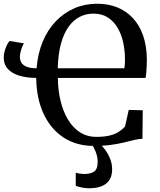

<svg xmlns="http://www.w3.org/2000/svg" viewBox="-20 -771 858 1029"><path d="M745 -180 743.5 -27Q721.5 -26.5 697.8 -20.5Q674 -14.5 644 -7.2Q614 0 574.5 5.5Q535 11 482.5 11Q389.5 11 320.8 -34Q252 -79 213.8 -160.8Q175.5 -242.5 174 -353.5Q124 -353.5 84.5 -365.2Q45 -377 22.5 -401Q0 -425 0 -462Q0 -481.5 5.8 -500.5Q11.5 -519.5 19 -533.5Q26.5 -547.5 32.5 -551.5L108.5 -538.5Q104 -533 98.8 -519.8Q93.5 -506.5 90 -491.8Q86.5 -477 86.5 -467.5Q86.5 -451.5 93.5 -437.5Q100.5 -423.5 120 -414.5Q139.5 -405.5 176 -405Q182.5 -484.5 209.2 -548.5Q236 -612.5 279.8 -657.8Q323.5 -703 379.5 -727Q435.5 -751 500.5 -751Q560 -751 608.5 -731.5Q657 -712 692.2 -674Q727.5 -636 746.8 -581Q766 -526 767 -455.5Q767 -436.5 766.2 -417.5Q765.5 -398.5 764 -382Q762.5 -365.5 760 -353.5H290Q290.5 -289 304.2 -231.8Q318 -174.5 344 -130.8Q370 -87 408.2 -62.2Q446.5 -37.5 497 -37.5Q541.5 -37.5 571 -45.5Q600.5 -53.5 619 -66.2Q637.5 -79 650 -92.5L670 -182ZM289.5 -405H646.5Q648 -413.5 648.8 -423.2Q649.5 -433 649.8 -443.2Q650 -453.5 649.5 -462.5Q649 -504 639.8 -545.5Q630.5 -587 610.5 -621.5Q590.5 -656 558.5 -677Q526.5 -698 480.5 -698Q442 -698 408.2 -681.2Q374.5 -664.5 348.5 -629Q322.5 -593.5 307 -538Q291.5 -482.5 289.5 -405ZM457 238Q439 238 419 234Q399 230 386 225V154.5Q396.5 158 409.8 159.8Q423 161.5 430.5 161.5Q464.5 161.5 484 149Q503.5 136.5 503.5 94Q503.5 75 497.5 56Q491.5 37 483.5 22Q475.5 7 469.5 0H498H515.5Q526.5 9.5 542.2 30Q558 50.5 569.8 78.8Q581.5 107 581 138.5Q580.5 173.5 565.2 195.5Q550 217.5 522.5 227.8Q495 238 457 238Z"/></svg>

Font: Merriweather 48pt Medium
Style: Regular
Weight: 500
Version: Version 2.100